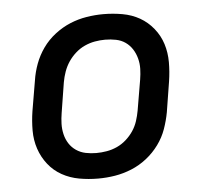

<svg xmlns="http://www.w3.org/2000/svg" viewBox="-44 -575 688 630"><g transform="rotate(-5 300.0 -260.0)"><path d="M255 8Q223 8 192.5 2.5Q162 -3 136 -17.5Q110 -32 91.5 -55.5Q73 -79 63.5 -107.5Q54 -136 54 -167.5Q54 -199 59 -231L76 -331Q80 -358 90 -385Q100 -412 117 -436Q134 -460 158 -478.5Q182 -497 208.5 -508Q235 -519 263 -523.5Q291 -528 318 -528Q350 -528 381 -522.5Q412 -517 437.5 -502.5Q463 -488 482 -464.5Q501 -441 510 -412.5Q519 -384 519 -352.5Q519 -321 514 -289L498 -189Q493 -162 483.5 -135Q474 -108 456.5 -84Q439 -60 415.5 -41.5Q392 -23 365 -12Q338 -1 310.5 3.5Q283 8 255 8ZM256 -76Q273 -76 290.5 -79Q308 -82 324.5 -89.5Q341 -97 355 -109.5Q369 -122 379 -137Q389 -152 394.5 -169Q400 -186 403 -203L420 -303Q423 -321 423.5 -338.5Q424 -356 419.5 -373Q415 -390 406 -404Q397 -418 383.5 -427.5Q370 -437 352.5 -440.5Q335 -444 317 -444Q300 -444 283 -441Q266 -438 249.5 -430.5Q233 -423 219 -410.5Q205 -398 195 -383Q185 -368 179 -351Q173 -334 170 -317L154 -217Q151 -199 150.5 -181.5Q150 -164 154 -147Q158 -130 167 -116Q176 -102 190 -92.5Q204 -83 221 -79.5Q238 -76 256 -76Z"/></g></svg>

Font: Iosevka SS04 Md Ex Obl
Style: Regular
Weight: 500
Width: 7
Italic angle: -9°
Monospace: yes
Designer: Belleve Invis
Foundry: Belleve Invis
Version: Version 19.0.0; ttfautohint (v1.8.4)